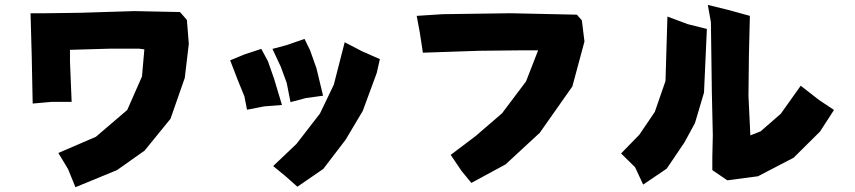

<svg xmlns="http://www.w3.org/2000/svg" viewBox="-20 -739 3515 789"><path d="M105.5 -684.6 110.4 -507.8 114.3 -313.5 191.4 -320.3H274.4L267.6 -485.4V-534.2L434.6 -539.1H550.8L573.2 -536.1L563.5 -424.8L502.9 -287.1L374 -176.8L219.7 -110.4L259.8 -43.9L290 30.3L460.9 -40L574.2 -120.1L680.7 -251L739.3 -418.9L755.9 -558.6L748 -657.2L719.7 -689.5L532.2 -693.4L310.5 -686.5L169.9 -684.6Z M925.8 -491.2 957 -410.2 984.4 -342.8 995.1 -288.1 1065.4 -301.8 1138.7 -307.6 1106.4 -415 1081.1 -487.3 1053.7 -538.1 985.4 -515.6ZM1099.6 -538.1 1133.8 -464.8 1158.2 -398.4 1173.8 -319.3 1236.3 -335.9 1307.6 -345.7 1280.3 -459 1253.9 -533.2 1231.4 -579.1 1158.2 -553.7ZM1396.5 -565.4 1351.6 -390.6 1294.9 -272.5 1198.2 -147.5 1102.5 -56.6 1151.4 -16.6 1202.1 28.3 1308.6 -44.9 1400.4 -165 1470.7 -283.2 1528.3 -439.5 1541 -496.1 1467.8 -528.3Z M1692.4 -673.8 1705.1 -605.5 1717.8 -522.5 1949.2 -530.3 2125 -532.2H2191.4L2141.6 -404.3L2043 -273.4L1935.5 -180.7L1832 -102.5L1877 -36.1L1917 12.7L2057.6 -63.5L2198.2 -193.4L2332 -383.8L2381.8 -568.4L2371.1 -655.3L2350.6 -678.7L2078.1 -684.6L1798.8 -680.7Z M2901.4 -647.5 2905.3 -356.4 2909.2 -183.6 2907.2 -93.8V-40L2968.8 2L3094.7 -14.6L3241.2 -90.8L3349.6 -198.2L3407.2 -287.1L3345.7 -328.1L3270.5 -386.7L3188.5 -271.5L3105.5 -199.2L3063.5 -182.6L3055.7 -345.7L3057.6 -512.7L3061.5 -673.8L2972.7 -698.2L2888.7 -718.8ZM2722.7 -670.9 2714.8 -406.2 2670.9 -279.3 2607.4 -185.5 2532.2 -108.4 2589.8 -51.8 2623 19.5 2719.7 -45.9 2793 -154.3 2835.9 -233.4 2873 -358.4 2884.8 -620.1 2806.6 -639.6Z"/></svg>

Font: MaokenAssortedSans-TC
Style: Regular
Weight: 500
Version: Version 0.83